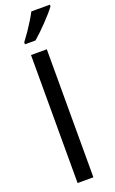

<svg xmlns="http://www.w3.org/2000/svg" viewBox="-187 -1030 641 1071"><g transform="rotate(-20 134.0 -494.0)"><path d="M167 0H73.2V-759.8H167ZM268.1 -987.8V-978Q257.8 -963.4 240.5 -943.6Q223.1 -923.8 202.6 -902.3Q182.1 -880.9 161.6 -861.3Q141.1 -841.8 124.5 -827.6H62V-839.4Q79.6 -862.3 97.2 -887.9Q114.7 -913.6 130.6 -939.5Q146.5 -965.3 158.2 -987.8Z"/></g></svg>

Font: Open Sans SemiCondensed Medium
Style: Regular
Weight: 500
Width: 4
Designer: Monotype Design Team
Foundry: Monotype Imaging Inc.
Version: Version 3.000